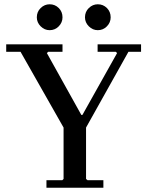

<svg xmlns="http://www.w3.org/2000/svg" viewBox="-20 -877 688 897"><path d="M277 -20V-281L76 -635H9V-670H272V-635H205L199 -629L360 -340H365L527 -629L521 -635H436V-670H639V-635H580L382 -281V-20ZM197 0V-35H271L277 -41H382L389 -35H463V0ZM212 -736Q188 -736 170 -754Q152 -772 152 -796Q152 -822 170 -839.5Q188 -857 212 -857Q237 -857 254.5 -839.5Q272 -822 272 -796Q272 -772 254.5 -754Q237 -736 212 -736ZM437 -736Q413 -736 395 -754Q377 -772 377 -796Q377 -822 395 -839.5Q413 -857 437 -857Q462 -857 479.5 -839.5Q497 -822 497 -796Q497 -772 479.5 -754Q462 -736 437 -736Z"/></svg>

Font: Brygada 1918 Medium
Style: Regular
Weight: 500
Designer: Mateusz Machalski | Borys Kosmynka | Przemek Hoffer
Foundry: NIEPODLEGLA 2018
Version: Version 3.006